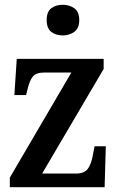

<svg xmlns="http://www.w3.org/2000/svg" viewBox="-20 -782 493 802"><path d="M21 0V-40L278 -479H164Q131 -479 117 -462Q103 -445 94 -405L89 -385H40L50 -536H413V-494L156 -57H298Q332 -57 347 -77Q362 -97 369 -140L375 -171H422L417 0ZM242 -634Q213 -634 194 -649Q175 -664 175 -698Q175 -733 194 -747.5Q213 -762 242 -762Q270 -762 290.5 -747.5Q311 -733 311 -698Q311 -664 290.5 -649Q270 -634 242 -634Z"/></svg>

Font: Noto Serif Hebrew Condensed SemiBold
Style: Regular
Weight: 600
Width: 3
Designer: Monotype Design Team
Foundry: Monotype Imaging Inc.
Version: Version 2.004; ttfautohint (v1.8.4.7-5d5b)